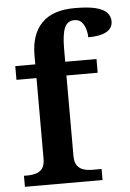

<svg xmlns="http://www.w3.org/2000/svg" viewBox="-54 -810 577 850"><g transform="rotate(-5 234.0 -384.5)"><path d="M22 0V-49H41Q58 -49 75.5 -54Q93 -59 104 -73.5Q115 -88 115 -117V-475H26V-536H115V-577Q115 -669 163.5 -719Q212 -769 310 -769Q371 -769 405 -760Q439 -751 453.5 -734.5Q468 -718 468 -697Q468 -666 440 -650.5Q412 -635 359 -635Q359 -653 353.5 -671.5Q348 -690 336.5 -703Q325 -716 304 -716Q273 -716 260.5 -686.5Q248 -657 248 -592V-536H387V-475H248V-117Q248 -88 259.5 -73.5Q271 -59 288.5 -54Q306 -49 323 -49H367V0Z"/></g></svg>

Font: Noto Naskh Arabic SemiBold
Style: Regular
Weight: 600
Designer: Monotype Design Team, David Williams, Mohamad Dakak and Nizar Qandah
Foundry: Monotype Imaging Inc.
Version: Version 2.016